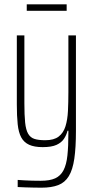

<svg xmlns="http://www.w3.org/2000/svg" viewBox="-20 -674 433 890"><path d="M172 196Q153 196 134 195.5Q115 195 97 194.5Q79 194 62 193V160Q76 161 93 162Q110 163 130 163.5Q150 164 169 164Q211 164 236 152.5Q261 141 274.5 115Q288 89 292.5 46.5Q297 4 297 -58V-68H293Q288 -48 276.5 -30.5Q265 -13 242 -2.5Q219 8 178 8Q139 8 115 -3Q91 -14 78.5 -37Q66 -60 62 -98Q58 -136 58 -190V-510H93V-195Q93 -140 96.5 -106Q100 -72 110.5 -54Q121 -36 140 -30Q159 -24 190 -24Q230 -24 252 -41Q274 -58 283.5 -88.5Q293 -119 295 -159.5Q297 -200 297 -246V-510H332V-67Q332 10 324.5 61.5Q317 113 299 142.5Q281 172 250 184Q219 196 172 196ZM104 -624V-654H289V-624Z"/></svg>

Font: Saira ExtraCondensed Thin
Style: Regular
Weight: 250
Width: 2
Designer: Hector Gatti with collaboration of the Omnibus-Type team
Foundry: Omnibus-Type
Version: Version 1.101